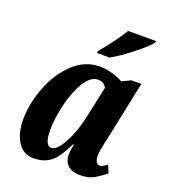

<svg xmlns="http://www.w3.org/2000/svg" viewBox="-141 -868 864 980"><g transform="rotate(20 291.0 -378.0)"><path d="M37 -159Q37 -242 71 -333Q105 -424 168.5 -485Q232 -546 315 -546Q348 -546 384 -535.5Q420 -525 440 -512L488 -535H542L477 -224Q476 -219 467 -179Q458 -139 458 -114Q458 -92 465.5 -81Q473 -70 486 -70Q493 -70 499 -73.5Q505 -77 512 -82Q519 -87 523 -90L541 -49Q507 -21 478 -5.5Q449 10 404 10Q364 10 340.5 -10.5Q317 -31 317 -71Q317 -89 324 -126H320Q296 -78 275.5 -49.5Q255 -21 225.5 -5.5Q196 10 153 10Q98 10 67.5 -37.5Q37 -85 37 -159ZM339 -288 374 -453Q367 -466 355.5 -473Q344 -480 329 -480Q287 -480 254 -425Q221 -370 203 -293Q185 -216 185 -156Q185 -71 221 -71Q242 -71 265.5 -102.5Q289 -134 308.5 -184.5Q328 -235 339 -288ZM278 -619Q304 -649 335 -691Q366 -733 386 -766H538L535 -756Q515 -730 453 -681Q391 -632 344 -606H275Z"/></g></svg>

Font: Noto Serif CondExtraBold
Style: Italic
Weight: 800
Width: 3
Italic angle: -12°
Designer: Monotype Design Team
Foundry: Monotype Imaging Inc.
Version: Version 1.001